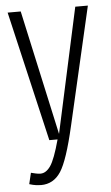

<svg xmlns="http://www.w3.org/2000/svg" viewBox="-52 -573 457 789"><g transform="rotate(-5 176.0 -178.0)"><path d="M135 0H169Q147 81 128.5 107.5Q110 134 87 134Q78 134 67 131.5Q56 129 48 127L37 173Q53 178 65 179.5Q77 181 85 181Q137 181 167 135Q197 89 229 -51L341 -537H289L177 -22L64 -537H10Z"/></g></svg>

Font: Secuela Light
Style: Regular
Weight: 300
Designer: Fernando Haro
Foundry: deFharo
Version: Version 1.708